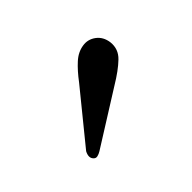

<svg xmlns="http://www.w3.org/2000/svg" viewBox="-54 -756 317 317"><g transform="rotate(45 104.5 -597.5)"><path d="M114 -631 173 -537Q175.5 -533 176.5 -528.8Q177.5 -524.5 174 -521.5Q168 -516 157.5 -521.5L69 -593.5Q53 -605.5 42.8 -616.8Q32.5 -628 30.5 -641.5Q28.5 -654 36.2 -664.5Q44 -675 58.5 -677Q76 -679 88.2 -666.2Q100.5 -653.5 114 -631Z"/></g></svg>

Font: Fraunces 9pt Light
Style: Regular
Weight: 300
Version: Version 1.000;[0bf87f6ff]